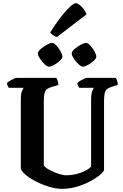

<svg xmlns="http://www.w3.org/2000/svg" viewBox="-20 -1198 780 1218"><path d="M375 0Q336 0 291 -13.5Q246 -27 206 -48Q166 -69 140 -91.5Q114 -114 112 -131V-560Q112 -606 120 -622Q128 -638 130 -641H36Q34 -644 29.5 -652Q25 -660 24 -671Q30 -678 42.5 -685.5Q55 -693 67.5 -698.5Q80 -704 85 -704H337Q341 -699 345.5 -687Q350 -675 350 -659L306 -646Q292 -641 281 -634.5Q270 -628 264 -611Q258 -594 258 -560V-148Q270 -132 297.5 -118Q325 -104 353.5 -95Q382 -86 397 -86Q447 -86 492.5 -102.5Q538 -119 558 -141V-559Q558 -605 565.5 -621.5Q573 -638 575 -641H483Q480 -645 475.5 -652.5Q471 -660 471 -671Q476 -678 488.5 -685.5Q501 -693 513.5 -698.5Q526 -704 532 -704H714Q719 -698 723 -686Q727 -674 727 -659L688 -647Q668 -641 657.5 -631.5Q647 -622 643.5 -603.5Q640 -585 640 -552V-117Q630 -100 603.5 -80Q577 -60 539.5 -41.5Q502 -23 459.5 -11.5Q417 0 375 0ZM505 -775Q495 -775 478 -791Q461 -807 448 -827Q435 -847 435 -860Q435 -871 452.5 -886.5Q470 -902 492 -914Q514 -926 526 -926Q537 -926 552.5 -909.5Q568 -893 579.5 -872Q591 -851 591 -838Q591 -828 575 -813Q559 -798 538.5 -786.5Q518 -775 505 -775ZM290 -775Q279 -775 262.5 -791Q246 -807 233 -827Q220 -847 220 -860Q220 -871 237.5 -886.5Q255 -902 277 -914Q299 -926 311 -926Q322 -926 337.5 -909.5Q353 -893 364.5 -872Q376 -851 376 -838Q376 -828 360 -813Q344 -798 323.5 -786.5Q303 -775 290 -775ZM341 -963Q326 -967 314.5 -976Q303 -985 298 -992Q333 -1048 366 -1090Q399 -1132 424 -1155Q449 -1178 461 -1178Q470 -1178 484 -1167.5Q498 -1157 510.5 -1140.5Q523 -1124 529 -1107Z"/></svg>

Font: Texturina 72pt ExtraBold
Style: Regular
Weight: 800
Designer: Guillermo Torres Carreño
Foundry: Omnibus-Type
Version: Version 1.002; ttfautohint (v1.8.3)